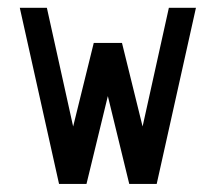

<svg xmlns="http://www.w3.org/2000/svg" viewBox="-20 -458 537 478"><path d="M96.7 -438.5 162.1 -143.1 213.4 -351.1H280.8H283.7L335 -143.1L400.4 -438.5H467.8L370.1 0H301.8L248.5 -218.8L195.3 0H127L29.3 -438.5Z"/></svg>

Font: Aeronef
Style: Regular
Weight: 400
Designer: Peter Wiegel - CAT-Fonts Germany
Foundry: CAT-Fonts, Peter Wiegel
Version: Version 0.002